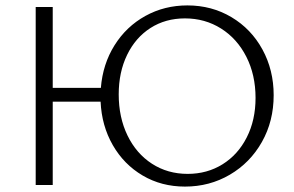

<svg xmlns="http://www.w3.org/2000/svg" viewBox="-20 -684 1089 710"><path d="M992 -332Q992 -236 948.5 -159Q905 -82 830 -38Q755 6 664 6Q577 6 507.5 -35Q438 -76 397 -147.5Q356 -219 352 -308H175V0H112V-658H175V-359H353Q360 -447 403.5 -516.5Q447 -586 517.5 -625Q588 -664 673 -664Q763 -664 836 -620.5Q909 -577 950.5 -501Q992 -425 992 -332ZM925 -322Q925 -407 891 -474Q857 -541 797.5 -578.5Q738 -616 664 -616Q592 -616 536.5 -580.5Q481 -545 450 -481Q419 -417 419 -335Q419 -250 451.5 -183Q484 -116 542 -78.5Q600 -41 674 -41Q746 -41 803 -76.5Q860 -112 892.5 -176Q925 -240 925 -322Z"/></svg>

Font: Isabella Sans
Style: Regular
Weight: 400
Designer: Original fonts by Christian Thalmann (Catharsis Fonts), Modifications by Cristiano Sobral
Version: Version 0.002;July 12, 2020;FontCreator 13.0.0.2655 64-bit; 